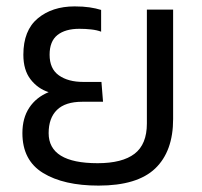

<svg xmlns="http://www.w3.org/2000/svg" viewBox="-20 -570 631 600"><path d="M288 10Q179 10 114.5 -29.5Q50 -69 50 -154Q50 -201 71.5 -233.5Q93 -266 132 -282Q98 -293 75.5 -322Q53 -351 53 -399Q53 -475 98 -512.5Q143 -550 213 -550Q240 -550 260 -547Q280 -544 296 -539V-471Q283 -476 265 -478Q247 -480 228 -480Q184 -480 159.5 -460.5Q135 -441 135 -399Q135 -355 164 -334.5Q193 -314 240 -314H297L302 -252H237Q184 -252 158 -226.5Q132 -201 132 -154Q132 -60 285 -60Q362 -60 400.5 -89.5Q439 -119 439 -184V-540H521V-198Q521 -97 465 -43.5Q409 10 288 10Z"/></svg>

Font: Kanit Light
Style: Regular
Weight: 300
Designer: Katatrad Team
Foundry: CadsonDemak
Version: Version 2.000; ttfautohint (v1.8.3)